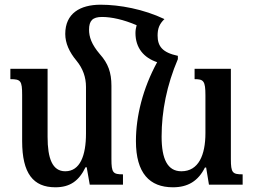

<svg xmlns="http://www.w3.org/2000/svg" viewBox="-20 -784 1079 815"><path d="M850 -73H855L867 0H1010V-44C967 -44 960 -50 960 -109V-492H806V-448C844 -448 852 -441 852 -379V-219C852 -126 823 -57 750 -57C691 -57 666 -109 666 -204C666 -312 688 -423 735 -533V-547C669 -561 649 -588 649 -633C649 -662 656 -682 678 -703C590 -745 488 -764 407 -764C320 -764 257 -727 257 -640C257 -601 274 -563 305 -526C332 -493 345 -456 345 -415V-217C345 -124 320 -57 257 -57C202 -57 182 -112 182 -203V-492H24V-448C68 -448 74 -441 74 -381V-185C74 -48 121 11 215 11C277 11 315 -16 343 -74H348L361 0H502V-44C460 -44 453 -50 453 -109V-420C453 -476 439 -515 404 -554C368 -596 358 -628 358 -658C358 -696 373 -712 413 -712C453 -712 504 -701 560 -677C557 -667 555 -655 555 -644C555 -581 590 -539 647 -520C586 -408 557 -290 557 -185C557 -49 615 11 714 11C777 11 821 -15 850 -73Z"/></svg>

Font: Noto Serif Armenian Condensed Semi
Style: Regular
Weight: 600
Width: 3
Designer: Monotype Design Team
Foundry: Monotype Imaging Inc.
Version: Version 1.901